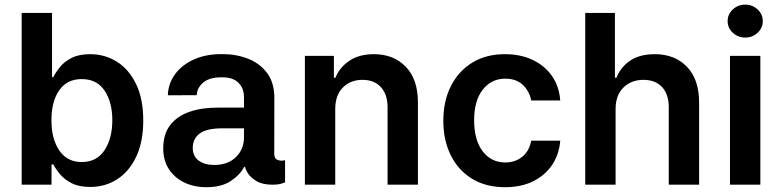

<svg xmlns="http://www.w3.org/2000/svg" viewBox="-20 -782 3306 813"><path d="M71.7 0V-727.3H200.3V-455.3H205.6Q215.6 -475.1 233.5 -497.7Q251.4 -520.2 282.5 -536.4Q313.6 -552.6 361.5 -552.6Q424.7 -552.6 475.7 -520.2Q526.6 -487.9 556.6 -425.4Q586.6 -362.9 586.6 -272Q586.6 -182.2 557.2 -119.3Q527.7 -56.5 476.9 -23.4Q426.1 9.6 361.9 9.6Q315 9.6 284.1 -6Q253.2 -21.7 234.6 -43.9Q215.9 -66.1 205.6 -85.9H198.2V0ZM197.8 -272.7Q197.8 -193.5 231.2 -144.7Q264.6 -95.9 326 -95.9Q389.6 -95.9 422.6 -146Q455.6 -196 455.6 -272.7Q455.6 -349.1 422.9 -398.1Q390.3 -447.1 326 -447.1Q263.8 -447.1 230.8 -399.7Q197.8 -352.3 197.8 -272.7Z M853.7 10.7Q801.8 10.7 760.5 -9.2Q719.1 -29.1 695.1 -65.9Q671.2 -102.6 671.2 -153.4Q671.2 -214.1 700.6 -252.3Q730.1 -290.5 782.5 -308.6Q834.9 -326.7 903.4 -326.3H1013.1V-370.7Q1013.1 -408.7 989.2 -432Q965.2 -455.3 920.1 -454.5Q867.9 -455.3 841.1 -432.9Q814.3 -410.5 812.9 -378.9L690.7 -378.6Q692.5 -428.6 721.4 -468Q750.4 -507.5 801.5 -530.4Q852.6 -553.3 920.1 -552.9Q978 -553.3 1028.6 -534.1Q1079.2 -514.9 1110.6 -473.5Q1142 -432.2 1141.7 -365.4L1141.3 -130.7Q1141.3 -110.1 1155.5 -104.8Q1169.7 -99.4 1185 -103.3H1187.1V-9.2Q1184.7 -9.2 1171.7 -4.6Q1158.7 0 1133.5 0Q1090.9 0 1065.7 -15.4Q1040.5 -30.9 1029.3 -48.8Q1018.1 -66.8 1018.1 -74.6V-75.3H1013.8Q996.8 -41.9 957.4 -15.6Q918 10.7 853.7 10.7ZM886.7 -83.5Q945 -83.5 979 -116.8Q1013.1 -150.2 1013.1 -200.3V-238.6H920.1Q855.1 -238.6 825.6 -216.6Q796.2 -194.6 796.2 -155.9Q796.2 -120.4 821.4 -101.9Q846.6 -83.5 886.7 -83.5Z M1399.5 -319.6V0H1271V-545.5H1393.8V-452.8H1400.2Q1419 -498.2 1460.4 -525.4Q1501.8 -552.6 1562.9 -552.6Q1647.4 -552.6 1698.7 -498.9Q1750 -445.3 1749.6 -347.3V0H1621.1V-327.4Q1621.1 -382.1 1592.9 -413Q1564.6 -443.9 1514.9 -443.9Q1464.1 -443.9 1431.8 -411.4Q1399.5 -378.9 1399.5 -319.6Z M2118.6 10.7Q2037.3 10.7 1978.7 -25.2Q1920.1 -61.1 1888.7 -124.6Q1857.2 -188.2 1857.2 -270.6Q1857.2 -354 1889.2 -417.4Q1921.2 -480.8 1979.6 -516.7Q2038 -552.6 2117.9 -552.6Q2184.7 -552.6 2235.8 -528.2Q2286.9 -503.9 2317.5 -459.9Q2348 -415.8 2352.3 -356.5H2229.4Q2221.9 -396 2194.1 -422.4Q2166.2 -448.9 2119.7 -448.9Q2060.4 -448.9 2024 -402.2Q1987.6 -355.5 1987.6 -272.7Q1987.6 -189.3 2023.6 -141.7Q2059.7 -94.1 2119.7 -94.1Q2161.9 -94.1 2191.6 -118.3Q2221.2 -142.4 2229.4 -186.4H2352.3Q2347.7 -128.6 2318.2 -84.2Q2288.7 -39.8 2237.9 -14.6Q2187.1 10.7 2118.6 10.7Z M2586.6 -319.6V0H2458.1V-727.3H2583.8V-452.8H2590.2Q2609 -499.3 2649.3 -525.9Q2689.6 -552.6 2752.5 -552.6Q2837.4 -552.6 2888.8 -499.3Q2940.3 -446 2940.3 -347.3V0H2811.8V-327.4Q2811.8 -382.5 2783.6 -413.2Q2755.3 -443.9 2704.5 -443.9Q2653.1 -443.9 2619.9 -411.4Q2586.6 -378.9 2586.6 -319.6Z M3071 0V-545.5H3199.6V0ZM3135.7 -622.9Q3104.8 -622.9 3082.9 -643.3Q3061.1 -663.7 3061.1 -692.5Q3061.1 -721.6 3082.9 -742Q3104.8 -762.4 3135.7 -762.4Q3166.2 -762.4 3188 -742Q3209.9 -721.6 3209.9 -692.5Q3209.9 -663.7 3188 -643.3Q3166.2 -622.9 3135.7 -622.9Z"/></svg>

Font: Inter Zeller Semi Bold
Style: Regular
Weight: 600
Designer: Rasmus Andersson; Joe Bland
Foundry: zeller
Version: Version 3.015;git-dec3a8cb1